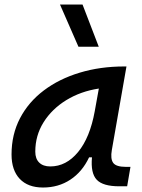

<svg xmlns="http://www.w3.org/2000/svg" viewBox="-20 -815 626 845"><path d="M169.4 10.3Q103 10.3 66.9 -27.8Q30.8 -65.9 30.8 -135.3Q30.8 -223.1 68.1 -294.7Q105.5 -366.2 172.9 -417Q240.2 -467.8 330.6 -495.1Q420.9 -522.5 526.9 -522.5H536.6L472.2 -154.8Q465.3 -115.7 478.3 -98.1Q491.2 -80.6 534.2 -80.6H554.2L539.6 4.9H504.9Q433.1 4.9 405.8 -23.9Q378.4 -52.7 384.8 -122.6H372.1Q342.3 -59.1 289.8 -24.4Q237.3 10.3 169.4 10.3ZM201.2 -82.5Q271.5 -82.5 323.7 -146Q376 -209.5 397 -325.7L415 -425.3Q335 -413.1 271.7 -374.3Q208.5 -335.4 171.9 -277.1Q135.3 -218.8 135.3 -147.5Q135.3 -116.2 152.6 -99.4Q169.9 -82.5 201.2 -82.5ZM325.2 -609.4 244.1 -794.9H343.3L414.6 -609.4Z"/></svg>

Font: Cascadia Mono PL
Style: Italic
Weight: 400
Italic angle: -10°
Monospace: yes
Designer: Aaron Bell
Foundry: Saja Typeworks
Version: Version 2404.023; ttfautohint (v1.8.4)